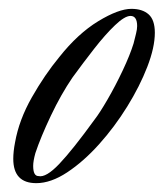

<svg xmlns="http://www.w3.org/2000/svg" viewBox="-20 -412 370 434"><path d="M62 2Q10 2 10 -53Q10 -61 11 -70.5Q12 -80 14 -90Q23 -141 52 -192Q81 -243 114 -283Q156 -336 202 -364Q248 -392 277 -392Q302 -392 316 -379.5Q330 -367 330 -338Q330 -305 313 -261Q296 -217 267.5 -171Q239 -125 204 -86Q169 -47 132 -22.5Q95 2 62 2ZM67 -14Q84 -10 114 -41.5Q144 -73 194 -142Q205 -156 223 -187Q241 -218 257.5 -253Q274 -288 282 -314Q285 -326 287.5 -336Q290 -346 290 -353Q290 -376 275 -376Q262 -376 240 -355Q218 -334 193 -302Q168 -270 144 -237Q118 -199 95 -150.5Q72 -102 60 -66Q55 -48 55 -37Q55 -14 67 -14Z"/></svg>

Font: Luxurious Script
Style: Regular
Weight: 400
Designer: Robert E. Leuschke
Foundry: Robert E. Leuschke
Version: Version 1.010; ttfautohint (v1.8.3)